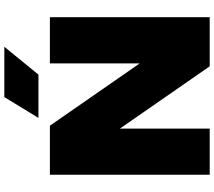

<svg xmlns="http://www.w3.org/2000/svg" viewBox="-71 -920 991 889"><g transform="rotate(-90 424.5 -475.5)"><path d="M60 0V-740H287L575.5 -324V-740H789.5V0H562L273.5 -416V0ZM323 -793 419.5 -951H652.5L523.5 -793Z"/></g></svg>

Font: Encode Sans SemiExpanded SemiExpanded Black
Style: Regular
Weight: 900
Width: 6
Designer: Multiple Designers
Foundry: Impallari Type
Version: Version 3.000; ttfautohint (v1.8.3) -l 8 -r 50 -G 200 -x 14 